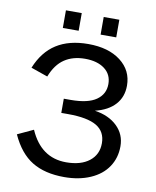

<svg xmlns="http://www.w3.org/2000/svg" viewBox="-90 -884 780 963"><g transform="rotate(10 300.0 -402.5)"><path d="M303.2 9.8Q204.1 9.8 139.2 -29.8Q74.2 -69.3 32.7 -160.2L113.3 -197.8Q171.4 -64.9 299.8 -64.9Q374.5 -64.9 417.5 -98.6Q460.4 -132.3 460.4 -189.5Q460.4 -249 413.6 -276.9Q366.7 -304.7 268.1 -304.7H233.4V-377H268.1Q356 -377 398.4 -406.7Q440.9 -436.5 440.9 -487.8Q440.9 -537.1 403.8 -564.9Q366.7 -592.8 304.2 -592.8Q242.7 -592.8 199.7 -564Q156.7 -535.2 132.3 -472.2L46.9 -502Q81.1 -586.4 145.5 -627.4Q210 -668.5 307.6 -668.5Q410.6 -668.5 472.4 -621.1Q534.2 -573.7 534.2 -496.1Q534.2 -438.5 499 -399.7Q463.9 -360.8 397.5 -344.7Q469.7 -334 512.2 -292.7Q554.7 -251.5 554.7 -190.9Q554.7 -131.8 524.2 -86.2Q493.7 -40.5 436 -15.4Q378.4 9.8 303.2 9.8ZM359.4 -725.6V-815.4H439V-725.6ZM167 -725.6V-815.4H247.6V-725.6Z"/></g></svg>

Font: Cousine
Style: Regular
Weight: 400
Monospace: yes
Designer: Steve Matteson
Foundry: Monotype Imaging Inc.
Version: Version 1.21